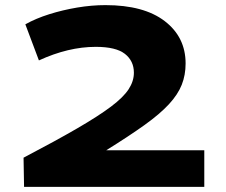

<svg xmlns="http://www.w3.org/2000/svg" viewBox="-20 -730 883 750"><path d="M72 -114Q198 -180 281.5 -228.5Q365 -277 413.5 -313.5Q462 -350 482.5 -381.5Q503 -413 503 -446Q503 -492 468 -519.5Q433 -547 354 -547Q247 -547 132 -494L79 -635Q120 -658 172.5 -674.5Q225 -691 281.5 -700.5Q338 -710 392 -710Q542 -710 623.5 -647.5Q705 -585 705 -482Q705 -437 690 -399Q675 -361 640 -323Q605 -285 545 -242Q485 -199 395 -143H778V0H74Z"/></svg>

Font: Georama Extended
Style: Bold
Weight: 700
Width: 7
Designer: Jean-Baptiste Levee
Foundry: Production Type
Version: Version 1.000